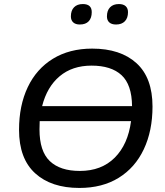

<svg xmlns="http://www.w3.org/2000/svg" viewBox="-20 -919 813 948"><path d="M74 -278Q74 -398 117 -488.5Q160 -579 241.5 -629Q323 -679 435 -679Q575 -679 654 -607Q733 -535 733 -393Q733 -273 690 -182Q647 -91 566 -41Q485 9 372 9Q233 9 153.5 -63.5Q74 -136 74 -278ZM627 -321H176L175 -280Q175 -172 226 -123.5Q277 -75 374 -75Q481 -75 546.5 -140.5Q612 -206 627 -321ZM632 -395Q631 -501 580 -548Q529 -595 432 -595Q337 -595 274.5 -542.5Q212 -490 188 -395ZM508 -838Q508 -867 523.5 -883Q539 -899 567 -899Q589 -899 600.5 -888.5Q612 -878 612 -859Q612 -830 596.5 -814Q581 -798 553 -798Q531 -798 519.5 -808.5Q508 -819 508 -838ZM330 -838Q330 -867 345.5 -883Q361 -899 389 -899Q433 -899 433 -859Q433 -830 418 -814Q403 -798 374 -798Q353 -798 341.5 -808.5Q330 -819 330 -838Z"/></svg>

Font: SN Pro
Style: Italic
Weight: 400
Italic angle: -9°
Designer: Tobias Whetton
Foundry: Supernotes
Version: Version 1.003